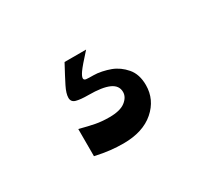

<svg xmlns="http://www.w3.org/2000/svg" viewBox="-55 -85 390 355"><g transform="rotate(-30 140.5 92.5)"><path d="M66 178V120Q85 125 98 127.5Q111 130 127 130Q150 130 161 121.5Q172 113 172 102Q172 88 157.5 81.5Q143 75 114 75Q97 75 88 72.5Q79 70 79 61Q79 52 86 38Q93 24 106 0H152Q131 23 125.5 31Q120 39 120 43Q120 47 125 47.5Q130 48 140 48Q148 48 157.5 50Q167 52 175 55Q191 61 203 75Q215 89 215 112Q215 143 191 164Q167 185 125 185Q112 185 98 183.5Q84 182 66 178Z"/></g></svg>

Font: Ojuju Medium
Style: Regular
Weight: 500
Designer: Chisaokwu Joboson, Mirko Velimirovic
Foundry: Udi Foundry
Version: Version 1.000